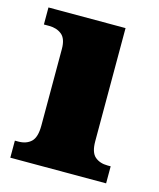

<svg xmlns="http://www.w3.org/2000/svg" viewBox="-87 -600 551 664"><g transform="rotate(15 188.0 -268.0)"><path d="M12 0V-61H24Q53 -61 70 -77Q87 -93 87 -135V-409Q87 -446 69 -460.5Q51 -475 24 -475H5V-536H281V-131Q281 -91 298.5 -76Q316 -61 344 -61H355V0Z"/></g></svg>

Font: Noto Serif Hentaigana Black
Style: Regular
Weight: 900
Designer: Kazuhiro Yamada
Foundry: nipponia
Version: Version 1.000; ttfautohint (v1.8.4.7-5d5b)